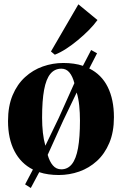

<svg xmlns="http://www.w3.org/2000/svg" viewBox="-20 -818 578 910"><path d="M126 73 99 56 136 -14.5Q79 -43 48.5 -101.8Q18 -160.5 18 -244.5Q18 -315 39.8 -366.8Q61.5 -418.5 98.8 -452.5Q136 -486.5 183 -503Q230 -519.5 280 -519.5Q306 -519.5 329.2 -516.2Q352.5 -513 373 -506L412 -581L440 -565.5L403 -493.5Q461 -465 490.5 -405.8Q520 -346.5 520 -262.5Q520 -192.5 498.2 -140.8Q476.5 -89 439.5 -55.2Q402.5 -21.5 355.8 -5Q309 11.5 258.5 11.5Q233 11.5 209.8 8.2Q186.5 5 166 -2ZM195 -127.5 258.5 -259 332.5 -424Q324 -456.5 309 -474.5Q294 -492.5 271 -492.5Q239 -492.5 218.8 -468Q198.5 -443.5 189 -392.2Q179.5 -341 179.5 -260Q179.5 -223.5 183.2 -189.5Q187 -155.5 195 -127.5ZM270.5 -15.5Q301 -15.5 320.8 -40.2Q340.5 -65 349.8 -116Q359 -167 359 -246.5Q359 -283.5 355.5 -317.8Q352 -352 343.5 -379.5L279.5 -246.5L206 -84Q215 -52 230.8 -33.8Q246.5 -15.5 270.5 -15.5ZM239.5 -559 221.5 -574 351.5 -797.5 442 -723Q425 -699.5 400.8 -675Q376.5 -650.5 349 -627.8Q321.5 -605 293.8 -587Q266 -569 240.5 -559Z"/></svg>

Font: Merriweather 144pt
Style: Bold
Weight: 700
Version: Version 2.100